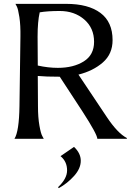

<svg xmlns="http://www.w3.org/2000/svg" viewBox="-20 -720 707 996"><path d="M323 -700Q438 -700 501 -653Q564 -606 564 -512Q564 -440 513.5 -396Q463 -352 387 -333L534 -113Q590 -29 638 -4V0H485Q484 -24 407 -143L290 -322Q216 -322 176 -326L177 -169Q177 -111 184.5 -68.5Q192 -26 200 -13L207 0H55Q79 -38 81 -169L86 -530Q87 -589 80.5 -631.5Q74 -674 67 -687L60 -700ZM176 -380Q230 -368 280 -368Q361 -368 414.5 -401.5Q468 -435 468 -503Q468 -575 417 -619Q366 -663 290 -663Q227 -663 186 -656Q175 -608 175 -530ZM281 251Q328 207 328 164Q328 118 294 90L364 42Q399 75 399 114Q399 154 364.5 192.5Q330 231 285 256Z"/></svg>

Font: Coconat
Style: Regular
Weight: 400
Designer: Sara Lavazza
Foundry: Collletttivo
Version: Version 1.000;Glyphs 3.2 (3217)